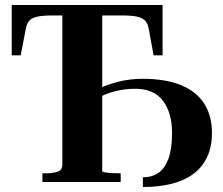

<svg xmlns="http://www.w3.org/2000/svg" viewBox="-20 -730 895 770"><path d="M830 -196Q830 -142 811 -101Q792 -60 756 -33Q720 -6 668.5 7Q617 20 553 20V-19Q589 -19 615 -36.5Q641 -54 655.5 -93.5Q670 -133 670 -197Q670 -278 633.5 -326Q597 -374 522 -374Q481 -374 441 -364Q401 -354 363 -332V-368Q403 -389 451.5 -401.5Q500 -414 552 -414Q644 -414 706 -388.5Q768 -363 799 -314.5Q830 -266 830 -196ZM150 0V-35H165Q192 -35 211 -41.5Q230 -48 230 -69V-668H188Q153 -668 131 -663.5Q109 -659 98.5 -648Q88 -637 84 -617L63 -508H27V-710H632V-508H596L576 -617Q572 -637 561 -648Q550 -659 528.5 -663.5Q507 -668 472 -668H390V-44Q390 -41 400 -39Q410 -37 425 -36Q440 -35 454 -35H464V0Z"/></svg>

Font: Roboto Serif 144pt SemiBold
Style: Regular
Weight: 600
Version: Version 1.008